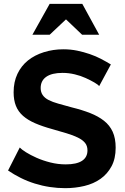

<svg xmlns="http://www.w3.org/2000/svg" viewBox="-20 -973 652 1001"><path d="M497 -524Q491 -532 472 -543Q453 -554 427 -566Q401 -578 369.5 -585.5Q338 -593 306 -593Q250 -593 221 -572.5Q192 -552 192 -514Q192 -493 202.5 -477.5Q213 -462 233.5 -451.5Q254 -441 284.5 -432.5Q315 -424 355 -413Q408 -400 450 -383.5Q492 -367 522 -343.5Q552 -320 567.5 -286Q583 -252 583 -203Q583 -146 561.5 -106Q540 -66 504 -40.5Q468 -15 420 -3.5Q372 8 320 8Q280 8 240 2Q200 -4 161.5 -16Q123 -28 88 -45.5Q53 -63 22 -84L83 -204Q92 -194 115 -179.5Q138 -165 170.5 -150.5Q203 -136 242.5 -126Q282 -116 323 -116Q379 -116 407.5 -134.5Q436 -153 436 -189Q436 -213 423 -228.5Q410 -244 385.5 -256Q361 -268 327.5 -278Q294 -288 252 -300Q201 -314 163 -330.5Q125 -347 100 -369Q75 -391 63 -421Q51 -451 51 -492Q51 -546 71 -588Q91 -630 126 -658Q161 -686 209 -701Q257 -716 310 -716Q348 -716 382 -709Q416 -702 448 -691Q480 -680 507.5 -665.5Q535 -651 558 -637ZM239 -953H409L497 -792H408L324 -872L239 -792H149Z"/></svg>

Font: Rising Sun
Style: Bold
Weight: 700
Designer: Matt McInerney, Pablo Impallari, Rodrigo Fuenzalida (Raleway font), Stephen Hutchings (Greek), Cristiano Sobral (main ch
Foundry: The Rising Sun Project Authors
Version: Version 4.327; ttfautohint (v1.8.4.7-5d5b-dirty)